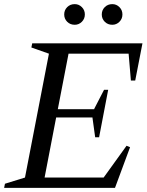

<svg xmlns="http://www.w3.org/2000/svg" viewBox="-36 -910 710 930"><path d="M-16 0 -12 -20 85 -50 201 -650 116 -680 120 -700H654L619 -520H598L587 -650H296L244 -381H420L421 -384L468 -475H488L444 -245H425L412 -339V-341H236L180 -50H466L577 -204L594 -197L521 0ZM508 -790Q486 -790 471.5 -804.5Q457 -819 457 -840Q457 -861 471.5 -875.5Q486 -890 508 -890Q528 -890 542.5 -875.5Q557 -861 557 -840Q557 -819 542.5 -804.5Q528 -790 508 -790ZM326 -790Q304 -790 289.5 -804.5Q275 -819 275 -840Q275 -861 289.5 -875.5Q304 -890 326 -890Q346 -890 360.5 -875.5Q375 -861 375 -840Q375 -819 360.5 -804.5Q346 -790 326 -790Z"/></svg>

Font: Wittgenstein-Italic Regular
Style: Italic
Weight: 400
Italic angle: -11°
Designer: Jörg Drees
Foundry: Jörg Drees
Version: Version 1.000; ttfautohint (v1.8.4.7-5d5b)